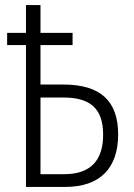

<svg xmlns="http://www.w3.org/2000/svg" viewBox="-20 -734 526 754"><path d="M139 -714H82V-605H8V-557H82V0H237C373 0 444 -74 444 -206C444 -338 374 -402 229 -402H139V-557H265V-605H139ZM229 -351C331 -351 385 -311 385 -205C385 -101 333 -50 232 -50H139V-351Z"/></svg>

Font: Noto Sans Display SemiCondensed Light
Style: Regular
Weight: 300
Width: 4
Designer: Monotype Design Team
Foundry: Monotype Imaging Inc.
Version: Version 1.900